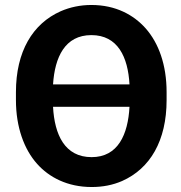

<svg xmlns="http://www.w3.org/2000/svg" viewBox="-20 -741 727 771"><path d="M649 -339V-371C649 -481 617 -568 565 -627C517 -681 445 -721 347 -721C302 -721 261 -712 224 -696C111 -646 44 -534 44 -371V-339C44 -230 77 -141 129 -83C177 -29 251 10 348 10C393 10 433 2 470 -14C583 -64 649 -176 649 -339ZM193 -312H500C494 -201 454 -110 348 -110C240 -110 199 -200 193 -312ZM500 -402H193C200 -512 241 -600 347 -600C453 -600 494 -512 500 -402Z"/></svg>

Font: Asimov
Style: Regular
Weight: 500
Designer: Google
Version: Version 2.000980; 2014